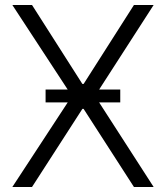

<svg xmlns="http://www.w3.org/2000/svg" viewBox="-20 -747 663 767"><path d="M107.9 -727.1 309.1 -411.6H314L515.1 -727.1H593.8L376 -389.2H460.4V-337.9H376L593.8 0H515.1L314 -312H309.1L107.9 0H29.3L250.5 -337.9H162.1V-389.2H250.5L29.3 -727.1Z"/></svg>

Font: Interop Light
Style: Regular
Weight: 300
Designer: Rasmus Andersson, Google, Jang Haemin
Foundry: jhaemin
Version: Version 1.007